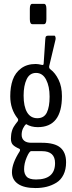

<svg xmlns="http://www.w3.org/2000/svg" viewBox="-20 -829 373 996"><path d="M147.9 -703.6Q134.8 -703.6 134.8 -729.5V-783.7Q134.8 -809.1 147.9 -809.1H207.5Q220.7 -809.1 220.7 -783.7V-729.5Q220.7 -703.6 207.5 -703.6ZM173.8 -215.8Q208.5 -215.8 222.9 -245.1Q237.3 -274.4 237.3 -327.6Q237.3 -380.9 219.2 -415.8Q201.2 -450.7 167 -450.7Q133.8 -450.7 118.2 -417.7Q102.5 -384.8 102.5 -333Q102.5 -276.9 120.6 -246.3Q138.7 -215.8 173.8 -215.8ZM167 102.1Q265.6 102.1 265.6 17.1Q265.6 -44.9 197.8 -44.9H141.6Q132.3 -44.9 118.7 -13.2Q105 18.6 105 48.8Q105 73.2 118.4 87.6Q131.8 102.1 167 102.1ZM164.1 146.5Q104.5 146.5 73.2 124.8Q42 103 42 64.5Q42 18.6 82 -43.9Q84 -47.9 84 -50.8Q84 -55.2 80.6 -57.1Q57.6 -66.9 47.1 -77.6Q36.6 -88.4 36.6 -109.9Q36.6 -117.2 37.4 -123.8Q38.1 -130.4 38.6 -135.5Q39.1 -140.6 41 -146.2Q43 -151.9 43.7 -155.3Q44.4 -158.7 47.4 -164.1Q50.3 -169.4 51.3 -171.4Q52.2 -173.3 56.2 -178.7Q60.1 -184.1 60.5 -185.1Q61 -186 65.7 -191.9Q70.3 -197.8 70.8 -198.2Q74.2 -203.1 74.2 -207Q74.2 -211.9 71.3 -214.8Q33.2 -262.7 33.2 -329.6Q33.2 -378.4 46.1 -415Q59.1 -451.7 89.6 -474.4Q120.1 -497.1 165.5 -497.1Q177.7 -497.1 198.2 -492.2Q206.1 -490.2 206.5 -499.5L214.8 -623Q215.3 -636.7 218.8 -640.4Q222.2 -644 229.5 -644H262.2Q265.6 -644 267.6 -637.2Q269.5 -630.4 268.1 -624L235.4 -486.8Q232.9 -475.1 242.2 -468.8Q266.6 -450.7 283.9 -415.3Q301.3 -379.9 301.3 -330.1Q301.3 -169.4 175.8 -169.4Q141.6 -169.4 115.7 -185.1Q106.4 -177.7 99.4 -162.8Q92.3 -147.9 92.3 -129.4Q92.3 -110.4 105 -99.4Q117.7 -88.4 142.1 -88.4H196.8Q263.7 -88.4 293.2 -63.2Q322.8 -38.1 322.8 12.7Q322.8 50.3 309.3 77.4Q295.9 104.5 272.2 118.9Q248.5 133.3 221.9 139.9Q195.3 146.5 164.1 146.5Z"/></svg>

Font: BenchNine
Style: Regular
Weight: 400
Designer: Vernon Adams
Foundry: Vernon Adams
Version: Version 1 ; ttfautohint (v0.92.18-e454-dirty) -l 8 -r 50 -G 